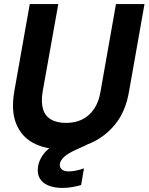

<svg xmlns="http://www.w3.org/2000/svg" viewBox="-20 -720 729 942"><path d="M279 12Q199 12 141.5 -19.5Q84 -51 59 -114Q34 -177 50 -271L126 -700H266L189 -269Q181 -219 191 -185Q201 -151 230 -134Q259 -117 304 -117Q349 -117 383.5 -134Q418 -151 441.5 -185.5Q465 -220 473 -270L549 -700H689L613 -271Q597 -175 547 -112.5Q497 -50 427 -19Q357 12 279 12ZM285 202Q248 202 218.5 190.5Q189 179 175 155Q161 131 167 95Q172 67 189.5 41.5Q207 16 243 -8Q279 -32 340 -56L388 -75L407 -10L352 15Q313 33 295.5 49Q278 65 274 82Q271 100 282.5 110.5Q294 121 317 121Q333 121 352.5 117Q372 113 392 106L378 188Q357 194 333.5 198Q310 202 285 202Z"/></svg>

Font: DM Sans 36pt ExtraBold
Style: Italic
Weight: 800
Italic angle: -10°
Designer: Colophon Foundry, Jonny Pinhorn
Foundry: Colophon Foundry
Version: Version 4.004;gftools[0.9.30]